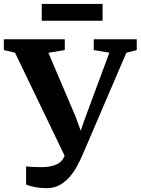

<svg xmlns="http://www.w3.org/2000/svg" viewBox="-38 -943 717 978"><path d="M198.5 15.5Q167.5 15.5 139.8 10Q112 4.5 95 -3V-95.5Q107.5 -93.5 131.2 -92.5Q155 -91.5 172 -91.5Q217 -91.5 247.8 -104.5Q278.5 -117.5 291 -150L38.5 -674.5L-18.5 -688V-743H292V-688L208.5 -674L347 -349L373 -277L398.5 -349.5L519 -674.5L439.5 -688V-743H658.5V-688L605.5 -674L383.5 -156.5Q373.5 -133.5 358.5 -104.2Q343.5 -75 321.8 -47.8Q300 -20.5 269.8 -2.5Q239.5 15.5 198.5 15.5ZM484.5 -923V-837.5H174.5V-923Z"/></svg>

Font: Merriweather Text Regular
Style: Bold
Weight: 700
Designer: Eben Sorkin
Foundry: Eben Sorkin
Version: Version 2.100; ttfautohint (v1.7.19-72a1) -l 8 -r 50 -G 200 